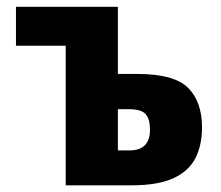

<svg xmlns="http://www.w3.org/2000/svg" viewBox="-20 -555 662 575"><path d="M27.8 -534.7H333V-333.5H392.1Q501.5 -333.5 543.2 -292Q585 -250.5 585 -173.3Q585 -120.6 565.4 -81.8Q545.9 -43 499.8 -21.5Q453.6 0 374 0H176.8V-418H27.8ZM365.7 -228H333V-104.5H367.2Q429.2 -104.5 429.2 -166Q429.2 -198.2 416.3 -213.1Q403.3 -228 365.7 -228Z"/></svg>

Font: Lunasima
Style: Bold
Weight: 700
Designer: The DocRepair Project, Monotype Design Team
Foundry: Google
Version: Version 2.009